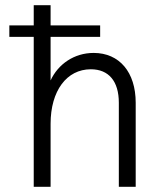

<svg xmlns="http://www.w3.org/2000/svg" viewBox="-20 -720 617 740"><path d="M16 -578H110V0H175V-243C175 -370 237 -453 330 -453C399 -453 438 -407 438 -324V0H503V-324C503 -442 440 -516 341 -516C266 -516 204 -473 175 -410V-578H366V-622H175V-700H110V-622H16Z"/></svg>

Font: Uncut Sans Book
Style: Regular
Weight: 350
Designer: Kasper Nordkvist
Foundry: UNCUT.wtf
Version: Version 1.304;Glyphs 3.2 (3246)